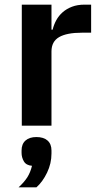

<svg xmlns="http://www.w3.org/2000/svg" viewBox="-20 -542 433 828"><path d="M74 0V-522H202V-414H207Q212 -435 222.5 -454.5Q233 -474 250 -489Q267 -504 290.5 -513Q314 -522 345 -522H373V-401H333Q268 -401 235 -382Q202 -363 202 -320V0ZM137 49Q168 49 185 64Q202 79 202 107V120Q202 163 183 202.5Q164 242 137 266H60Q84 244 97.5 223Q111 202 118 173Q93 171 83 154Q73 137 73 117V107Q73 79 90 64Q107 49 137 49Z"/></svg>

Font: IBM Plex Sans SmBld
Style: Regular
Weight: 600
Designer: Mike Abbink, Paul van der Laan, Pieter van Rosmalen
Foundry: Bold Monday
Version: Version 3.005